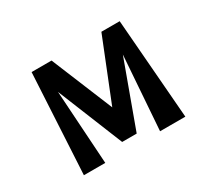

<svg xmlns="http://www.w3.org/2000/svg" viewBox="-156 -1127 1551 1408"><g transform="rotate(-30 619.5 -423.5)"><path d="M190 0 236 -847H405L619 -327L827 -847H982L1049 0H835L880 -624L678 -71H555L331 -624L371 0Z"/></g></svg>

Font: OpenDyslexic
Style: Regular
Weight: 400
Designer: Abbie Gonzalez
Version: Version 0.920;hotconv 1.0.109;makeotfexe 2.5.65596